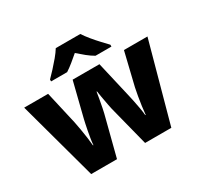

<svg xmlns="http://www.w3.org/2000/svg" viewBox="-160 -963 1203 1160"><g transform="rotate(-30 442.0 -383.0)"><path d="M473 -255Q466 -280 460 -312Q454 -344 449 -372Q444 -400 442 -415H439Q437 -400 432 -371.5Q427 -343 420.5 -310.5Q414 -278 406 -249L342 0H162L12 -550H179L231 -322Q236 -298 241.5 -266Q247 -234 251.5 -202Q256 -170 258 -145H261Q262 -163 266 -187.5Q270 -212 274.5 -236.5Q279 -261 283.5 -281Q288 -301 290 -310L350 -550H537L593 -308Q598 -288 604 -259Q610 -230 615.5 -199.5Q621 -169 623 -145H626Q628 -170 632.5 -202.5Q637 -235 642.5 -267Q648 -299 653 -322L708 -550H872L721 0H538ZM528 -766Q543 -743 565.5 -715.5Q588 -688 612 -662.5Q636 -637 653 -619V-606H542Q516 -621 492 -640.5Q468 -660 442 -683Q415 -660 392.5 -641.5Q370 -623 344 -606H232V-619Q251 -638 274.5 -663.5Q298 -689 320.5 -716Q343 -743 357 -766Z"/></g></svg>

Font: Noto Sans Khmer ExtraBold
Style: Regular
Weight: 800
Version: Version 2.003